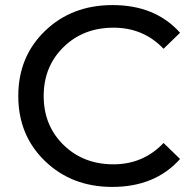

<svg xmlns="http://www.w3.org/2000/svg" viewBox="-20 -728 758 756"><path d="M422 8Q263 8 157.5 -93.5Q52 -195 52 -350Q52 -505 157.5 -606.5Q263 -708 423 -708Q592 -708 689 -599L624 -536Q545 -619 427 -619Q308 -619 230 -542.5Q152 -466 152 -350Q152 -234 230 -157.5Q308 -81 427 -81Q544 -81 624 -165L689 -102Q591 8 422 8Z"/></svg>

Font: Montserrat
Style: Regular
Weight: 500
Designer: Julieta Ulanovsky
Foundry: Julieta Ulanovsky
Version: Version 7.200;PS 007.200;hotconv 1.0.88;makeotf.lib2.5.64775